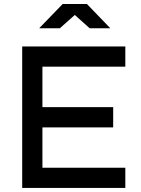

<svg xmlns="http://www.w3.org/2000/svg" viewBox="-20 -930 700 950"><path d="M89.8 -700.2H600.1V-600.1H189.9V-399.9H540V-299.8H189.9V-100.1H600.1V0H89.8ZM525.9 -790H423.8L350.1 -856L275.9 -790H173.8L290 -910.2H410.2Z"/></svg>

Font: Aldrich
Style: Regular
Weight: 400
Designer: Matthew Desmond
Foundry: Matthew Desmond
Version: Version 1.002 2011